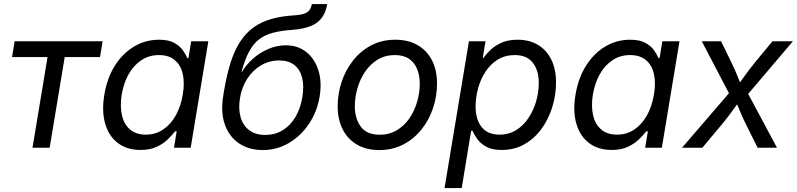

<svg xmlns="http://www.w3.org/2000/svg" viewBox="-20 -748 4034 972"><path d="M144.5 0 220.7 -459H41L54.2 -539.1H499.5L486.3 -459H307.6L231.4 0Z M691.4 11.2Q623.5 11.2 577.4 -23.4Q531.2 -58.1 512.7 -121.1Q494.1 -184.1 508.3 -269Q522.5 -354 562 -416.3Q601.6 -478.5 659.2 -512.7Q716.8 -546.9 784.7 -546.9Q833 -546.9 861.6 -531.2Q890.1 -515.6 905.3 -494.1Q920.4 -472.7 928.2 -454.1H934.1L947.8 -539.1H1034.7L945.3 0H860.8L874.5 -83H866.2Q851.6 -64 828.9 -42Q806.2 -20 772.5 -4.4Q738.8 11.2 691.4 11.2ZM718.3 -66.4Q767.6 -66.4 805.9 -92.3Q844.2 -118.2 869.9 -163.8Q895.5 -209.5 905.3 -269.5Q915.5 -329.6 905 -374.5Q894.5 -419.4 864.3 -444.3Q834 -469.2 784.7 -469.2Q734.4 -469.2 695.3 -443.1Q656.2 -417 631.1 -372.1Q606 -327.1 596.2 -269.5Q586.9 -210.9 597.2 -165Q607.4 -119.1 637.9 -92.8Q668.5 -66.4 718.3 -66.4Z M1311 11.7Q1240.7 11.7 1190.7 -21.7Q1140.6 -55.2 1118.4 -117.2Q1096.2 -179.2 1110.4 -264.6L1113.3 -283.2Q1127.4 -367.7 1147.2 -430.4Q1167 -493.2 1195.8 -537.1Q1224.6 -581.1 1263.4 -609.1Q1302.2 -637.2 1353.5 -651.9Q1404.8 -666.5 1470.2 -670.4Q1502.4 -672.4 1520.5 -679Q1538.6 -685.5 1547.1 -697.5Q1555.7 -709.5 1558.6 -727.5H1636.7Q1629.9 -687 1610.1 -659.2Q1590.3 -631.3 1553.5 -616.2Q1516.6 -601.1 1458 -596.7Q1401.9 -592.8 1360.8 -581.8Q1319.8 -570.8 1290.5 -547.9Q1261.2 -524.9 1240 -484.9Q1218.8 -444.8 1202.6 -382.8H1204.6Q1225.6 -419.9 1260.3 -450.7Q1294.9 -481.4 1338.1 -500Q1381.3 -518.6 1427.7 -518.6Q1488.3 -518.6 1531 -484.4Q1573.7 -450.2 1592 -391.6Q1610.4 -333 1598.1 -258.8Q1585 -181.6 1543.7 -120.4Q1502.4 -59.1 1441.9 -23.7Q1381.3 11.7 1311 11.7ZM1323.2 -64.9Q1371.6 -64.9 1410.2 -88.1Q1448.7 -111.3 1474.6 -153.8Q1500.5 -196.3 1510.3 -254.4Q1520 -312.5 1509.5 -354.5Q1499 -396.5 1469.7 -419.2Q1440.4 -441.9 1392.6 -441.9Q1343.8 -441.9 1302.2 -417.7Q1260.7 -393.6 1232.4 -350.6Q1204.1 -307.6 1194.8 -251Q1186 -197.3 1198 -155Q1210 -112.8 1241.7 -88.9Q1273.4 -64.9 1323.2 -64.9Z M1899.9 11.7Q1834.5 11.7 1787.4 -15.9Q1740.2 -43.5 1714.8 -93.3Q1689.5 -143.1 1689.5 -209.5Q1689.5 -273.9 1709.7 -334.2Q1730 -394.5 1768.1 -442.6Q1806.2 -490.7 1860.1 -518.8Q1914.1 -546.9 1981.4 -546.9Q2046.9 -546.9 2094.2 -519.5Q2141.6 -492.2 2167 -442.4Q2192.4 -392.6 2192.4 -325.2Q2192.4 -259.8 2171.9 -199.5Q2151.4 -139.2 2113 -91.6Q2074.7 -43.9 2020.8 -16.1Q1966.8 11.7 1899.9 11.7ZM1901.9 -65.9Q1951.7 -65.9 1989.7 -89.1Q2027.8 -112.3 2053.5 -150.1Q2079.1 -188 2092 -233.6Q2105 -279.3 2105 -323.7Q2105 -365.7 2091.8 -398.4Q2078.6 -431.2 2050.8 -450.2Q2022.9 -469.2 1979 -469.2Q1929.7 -469.2 1892.1 -446.3Q1854.5 -423.3 1828.6 -385.3Q1802.7 -347.2 1789.6 -301.3Q1776.4 -255.4 1776.4 -210Q1776.4 -147.9 1806.4 -106.9Q1836.4 -65.9 1901.9 -65.9Z M2230.5 204.1 2354 -539.1H2438L2423.8 -454.6H2427.2Q2440.9 -474.1 2463.4 -495.6Q2485.8 -517.1 2519.5 -532Q2553.2 -546.9 2600.6 -546.9Q2660.2 -546.9 2703.9 -520.5Q2747.6 -494.1 2771.2 -445.8Q2794.9 -397.5 2794.9 -330.6Q2794.9 -267.6 2776.1 -206.5Q2757.3 -145.5 2721.9 -96.4Q2686.5 -47.4 2635.5 -18.1Q2584.5 11.2 2519.5 11.2Q2470.7 11.2 2441.2 -5.4Q2411.6 -22 2395.8 -44.7Q2379.9 -67.4 2372.1 -85.9H2365.2L2317.4 204.1ZM2508.3 -66.4Q2556.6 -66.4 2593.8 -89.8Q2630.9 -113.3 2656.2 -151.9Q2681.6 -190.4 2694.6 -236.6Q2707.5 -282.7 2707.5 -328.1Q2707.5 -392.1 2677.2 -430.7Q2647 -469.2 2585.9 -469.2Q2537.1 -469.2 2500 -446.3Q2462.9 -423.3 2438 -385.3Q2413.1 -347.2 2400.4 -301Q2387.7 -254.9 2387.7 -208.5Q2387.7 -143.6 2418.2 -105Q2448.7 -66.4 2508.3 -66.4Z M3076.7 11.2Q3008.8 11.2 2962.6 -23.4Q2916.5 -58.1 2897.9 -121.1Q2879.4 -184.1 2893.6 -269Q2907.7 -354 2947.3 -416.3Q2986.8 -478.5 3044.4 -512.7Q3102.1 -546.9 3169.9 -546.9Q3218.3 -546.9 3246.8 -531.2Q3275.4 -515.6 3290.5 -494.1Q3305.7 -472.7 3313.5 -454.1H3319.3L3333 -539.1H3419.9L3330.6 0H3246.1L3259.8 -83H3251.5Q3236.8 -64 3214.1 -42Q3191.4 -20 3157.7 -4.4Q3124 11.2 3076.7 11.2ZM3103.5 -66.4Q3152.8 -66.4 3191.2 -92.3Q3229.5 -118.2 3255.1 -163.8Q3280.8 -209.5 3290.5 -269.5Q3300.8 -329.6 3290.3 -374.5Q3279.8 -419.4 3249.5 -444.3Q3219.2 -469.2 3169.9 -469.2Q3119.6 -469.2 3080.6 -443.1Q3041.5 -417 3016.4 -372.1Q2991.2 -327.1 2981.4 -269.5Q2972.2 -210.9 2982.4 -165Q2992.7 -119.1 3023.2 -92.8Q3053.7 -66.4 3103.5 -66.4Z M3432.6 0 3699.2 -309.6 3687.5 -243.2 3532.7 -539.1H3630.4L3681.6 -434.1Q3700.7 -395.5 3714.1 -361.1Q3727.5 -326.7 3742.7 -293.9H3697.8Q3724.1 -326.7 3748 -361.1Q3772 -395.5 3803.7 -434.1L3890.6 -539.1H3994.1L3740.2 -240.2L3750.5 -304.7L3913.6 0H3815.4L3754.9 -121.6Q3736.3 -159.2 3723.1 -192.4Q3710 -225.6 3694.8 -256.8H3740.2Q3714.8 -225.6 3691.7 -192.4Q3668.5 -159.2 3637.2 -121.6L3535.6 0Z"/></svg>

Font: Inter 18pt
Style: Italic
Weight: 400
Italic angle: -9.3988°
Designer: Rasmus Andersson
Foundry: rsms
Version: Version 4.001;git-66647c0bb